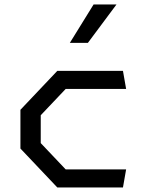

<svg xmlns="http://www.w3.org/2000/svg" viewBox="-20 -826 660 846"><path d="M70 -171.5V-342.2L232.5 -513.7H521.8L535.7 -434.2H269.5L159.5 -318.2V-195.5L269.5 -79.5H535.7L521.8 0H232.5ZM493.2 -806.2H392.3L287.8 -637.2H367.3Z"/></svg>

Font: Monaspace Krypton Var
Style: Regular
Weight: 400
Designer: Riley Cran and the Lettermatic Team
Version: Version 1.101 (Monaspace Krypton Var)